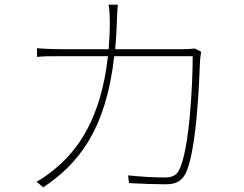

<svg xmlns="http://www.w3.org/2000/svg" viewBox="-20 -791 1040 820"><path d="M839 -570 812 -584C802 -583 789 -581 761 -581H472C475 -618 478 -657 479 -698C480 -722 481 -749 483 -771H444C448 -748 449 -720 449 -697C449 -656 447 -617 444 -581H236C197 -581 166 -583 138 -585V-548C167 -551 192 -551 237 -551H441C411 -282 311 -147 209 -65C189 -49 158 -26 136 -15L165 9C317 -93 432 -237 468 -551H803C803 -445 791 -153 744 -63C732 -39 709 -33 684 -33C639 -33 585 -36 527 -42L531 -9C586 -6 643 -4 686 -4C728 -4 753 -14 772 -49C819 -139 831 -441 834 -525C835 -540 836 -552 839 -570Z"/></svg>

Font: Noto Sans CJK HK Thin
Style: Regular
Weight: 100
Designer: Ryoko NISHIZUKA 西塚涼子 (kana, bopomofo & ideographs); Paul D. Hunt (Latin, Greek & Cyrillic); Sandoll Communications 산돌커뮤니
Foundry: Adobe
Version: Version 2.004;hotconv 1.0.118;makeotfexe 2.5.65603